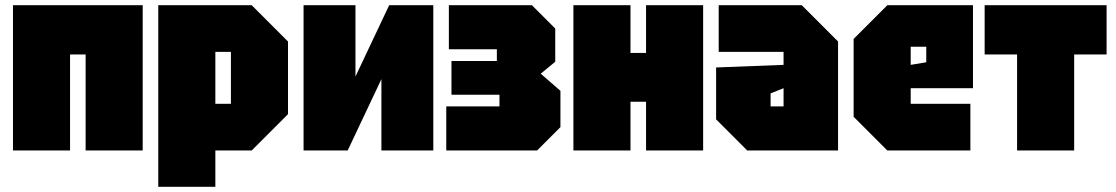

<svg xmlns="http://www.w3.org/2000/svg" viewBox="-20 -580 4300 740"><path d="M30 0V-560H530V0H310V-370H250V0Z M590 140V-560H950L1090 -420V-140L950 0H810V140ZM870 -380H810V-180H870Z M1650 0H1450V-275L1320 0H1150V-560H1350V-285L1480 -560H1650Z M2140 -90 2050 0H1700V-170H1905V-215H1720V-345H1895V-390H1710V-560H2030L2120 -470V-342L2064 -296L2140 -230Z M2190 0V-560H2410V-376H2470V-560H2690V0H2470V-188H2410V0Z M2740 -120V-320L3000 -330V-380H2750V-560H3070L3210 -420V0H2860ZM2950 -220V-170H3000V-240Z M3270 -130V-430L3400 -560H3730V-240H3490V-180H3720V0H3400ZM3490 -330 3550 -340V-400H3490Z M4120 0V-370H4245V-560H3775V-370H3900V0Z"/></svg>

Font: Tektur Condensed Black
Style: Regular
Weight: 900
Width: 3
Designer: Adam Jagosz
Foundry: Adam Jagosz
Version: Version 1.005;gftools[0.9.30]